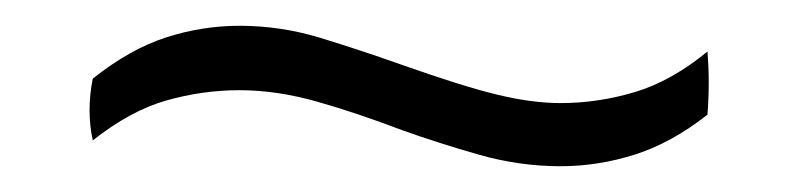

<svg xmlns="http://www.w3.org/2000/svg" viewBox="-20 -327 621 149"><path d="M529 -287Q531 -263 529 -238Q501 -216 472.5 -207Q444 -198 415 -198Q383 -198 351.5 -207Q320 -216 292 -226Q258 -239 226.5 -248Q195 -257 166 -257Q137 -257 109 -249Q81 -241 52 -218Q47 -241 52 -266Q81 -289 109 -298Q137 -307 166 -307Q198 -307 229 -297.5Q260 -288 291 -277Q339 -260 366 -253.5Q393 -247 415 -247Q444 -247 472.5 -255.5Q501 -264 529 -287Z"/></svg>

Font: Tiro Telugu
Style: Regular
Weight: 400
Designer: Telugu: John Hudson & Fiona Ross. Latin: John Hudson.
Foundry: Tiro Typeworks Ltd.
Version: Version 1.52